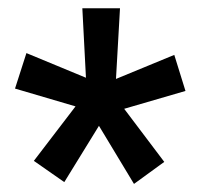

<svg xmlns="http://www.w3.org/2000/svg" viewBox="-20 -731 486 468"><path d="M164.1 -471.7 16.6 -515.1 44.4 -601.6 189.5 -541.5 180.7 -710.9H272.5L262.7 -538.6L404.8 -597.2L432.1 -509.3L282.7 -465.8L380.4 -336.4L306.6 -282.7L221.2 -424.3L136.7 -287.1L62.5 -338.9Z"/></svg>

Font: TypoPRO Roboto Slab
Style: Bold
Weight: 700
Designer: Google
Version: Version 1.100263; 2013; ttfautohint (v0.94.20-1c74) -l 8 -r 